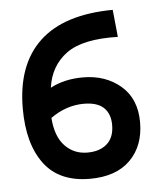

<svg xmlns="http://www.w3.org/2000/svg" viewBox="-42 -514 469 561"><g transform="rotate(-5 192.5 -233.0)"><path d="M360 -142Q360 -73 318.5 -31.5Q277 10 200 10Q110 10 66 -49Q22 -108 22 -211Q22 -340 94 -407.5Q166 -475 309 -476L317 -396Q214 -399 166 -364Q118 -329 109 -265Q150 -287 205 -287Q271 -287 315.5 -249Q360 -211 360 -142ZM278 -141Q278 -174 259 -192Q240 -210 201 -210Q149 -210 103 -177Q107 -122 133.5 -94.5Q160 -67 199 -67Q236 -67 257 -86Q278 -105 278 -141Z"/></g></svg>

Font: Cambay Devanagari
Style: Regular
Weight: 700
Designer: Pooja Saxena
Foundry: Pooja Saxena
Version: Version 1.095;PS 001.095;hotconv 1.0.70;makeotf.lib2.5.58329